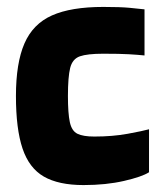

<svg xmlns="http://www.w3.org/2000/svg" viewBox="-20 -524 469 554"><path d="M410 -27Q390 -14 338 -2Q286 10 221 10Q149 10 106.5 -14.5Q64 -39 45 -95.5Q26 -152 26 -247Q26 -342 50.5 -398.5Q75 -455 130 -479.5Q185 -504 278 -504Q327 -504 353.5 -501.5Q380 -499 397 -497V-364Q377 -366 351.5 -367.5Q326 -369 278 -369Q232 -369 210.5 -361.5Q189 -354 182.5 -328Q176 -302 176 -247Q176 -197 181.5 -171.5Q187 -146 203.5 -138Q220 -130 252 -130Q305 -130 348.5 -138Q392 -146 410 -151Z"/></svg>

Font: Blinker
Style: Regular
Weight: 400
Designer: Juergen Huber
Foundry: supertype
Version: 1.017